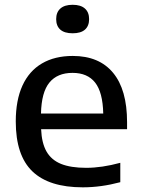

<svg xmlns="http://www.w3.org/2000/svg" viewBox="-20 -792 604 822"><path d="M524 -239H156Q158.5 -179.5 179.2 -143.2Q200 -107 241.5 -90.2Q283 -73.5 349 -73.5Q416 -73.5 495 -95V-12Q412.5 10 334.5 10Q190 10 118.8 -58.2Q47.5 -126.5 47.5 -272Q47.5 -363 76.2 -425.8Q105 -488.5 159.8 -520.5Q214.5 -552.5 291.5 -552.5Q404.5 -552.5 464.2 -480.2Q524 -408 524 -269ZM155.5 -306H422Q420 -397 387.2 -438.5Q354.5 -480 290.5 -480Q225.5 -480 191.5 -438.5Q157.5 -397 155.5 -306ZM220.5 -710Q220.5 -739.5 238.5 -755.5Q256.5 -771.5 291 -771.5Q325.5 -771.5 343.5 -755.5Q361.5 -739.5 361.5 -710Q361.5 -681 343.8 -665.2Q326 -649.5 291 -649.5Q256 -649.5 238.2 -665.2Q220.5 -681 220.5 -710Z"/></svg>

Font: Encode Sans Semi Expanded Medium
Style: Regular
Weight: 500
Width: 6
Designer: Multiple Designers
Foundry: Impallari Type
Version: Version 2.000